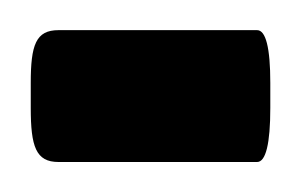

<svg xmlns="http://www.w3.org/2000/svg" viewBox="-41 -108 200 128"><path d="M130.4 0C136.2 0 139.2 -12.2 139.2 -36.1V-52.7C139.2 -76.2 136.2 -87.9 130.4 -87.9H-2C-17.1 -87.9 -20.5 -78.1 -20.5 -52.7V-36.1C-20.5 -10.3 -17.1 0 -2 0Z"/></svg>

Font: Samim
Style: Regular
Weight: 400
Foundry: DejaVu fonts team - Redesigned by Saber Rastikerdar
Version: Version 4.0.5